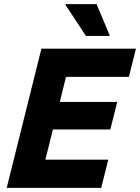

<svg xmlns="http://www.w3.org/2000/svg" viewBox="-20 -911 679 931"><path d="M470.8 0H12.5L180.8 -675H639.2L605 -538.3H300L270 -416.7H548.3L515 -283.3H236.7L200 -136.7H505ZM396.7 -736.7 297.5 -887.5 298.3 -890.8H448.3L511.7 -740L510.8 -736.7Z"/></svg>

Font: Funnel Sans Light ExtraBold
Style: Italic
Weight: 800
Italic angle: -14.036°
Version: Version 1.000